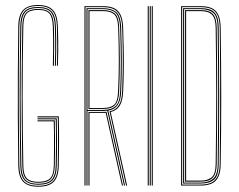

<svg xmlns="http://www.w3.org/2000/svg" viewBox="-20 -720 928 745"><path d="M128.8 4.5Q88 4.5 69.8 -14.9Q51.5 -34.2 51 -78.2Q49.8 -172.2 49.2 -259.5Q48.8 -346.8 49.2 -434.6Q49.8 -522.5 51 -617.5Q51.5 -661.5 69.5 -681Q87.5 -700.5 127.8 -700.5Q167.5 -700.5 185.4 -681.1Q203.2 -661.8 204.5 -617.8Q205.5 -587.8 205.9 -564.8Q206.2 -541.8 205.9 -518.6Q205.5 -495.5 204.5 -465H200.8Q202 -502 202 -539.5Q202 -577 200.8 -617.8Q199.2 -661.5 182 -679.1Q164.8 -696.8 127.8 -696.8Q87 -696.8 71.2 -677.4Q55.5 -658 55 -617.8Q53.8 -534.5 53.2 -467Q52.8 -399.5 52.8 -338.5Q52.8 -277.5 53.4 -214.9Q54 -152.2 55 -78.2Q55.5 -35.8 72.4 -17.5Q89.2 0.8 128.8 0.8Q168.2 0.8 185.9 -17.5Q203.5 -35.8 204.2 -78.2Q205 -120.8 205.1 -155.8Q205.2 -190.8 205 -218Q204.8 -245.2 204.2 -264.5H125.5V-268.5H208Q208.8 -243.5 209 -218.6Q209.2 -193.8 209.1 -160.8Q209 -127.8 208 -78.2Q207.2 -34.2 188.9 -14.9Q170.5 4.5 128.8 4.5ZM128.8 -3.2Q91.8 -3.2 75.6 -20.2Q59.5 -37.2 58.8 -78.2Q57.5 -151 56.9 -217.1Q56.2 -283.2 56.2 -347.5Q56.2 -411.8 56.9 -478.1Q57.5 -544.5 58.8 -617.5Q59.5 -658.8 75.1 -675.8Q90.8 -692.8 127.8 -692.8Q164.2 -692.8 179.9 -675.8Q195.5 -658.8 196.8 -617.8Q197.8 -591.8 198 -568.4Q198.2 -545 198 -520.4Q197.8 -495.8 196.8 -465H193Q194 -498.8 194.2 -522.9Q194.5 -547 194.1 -569Q193.8 -591 192.8 -618Q191.8 -654.5 178 -671.8Q164.2 -689 127.8 -689Q92 -689 77.8 -672.5Q63.5 -656 62.8 -617.5Q61.2 -535.5 60.6 -467.8Q60 -400 60 -338.4Q60 -276.8 60.8 -213.8Q61.5 -150.8 62.8 -78.2Q63.5 -42 77 -24.5Q90.5 -7 128.8 -7Q165.2 -7 180.4 -23.1Q195.5 -39.2 196.2 -78.2Q197.2 -127 197.4 -158.5Q197.5 -190 197.1 -212.5Q196.8 -235 196.2 -257H125.5V-260.8H200.2Q201 -224.5 201.2 -182.6Q201.5 -140.8 200.2 -78.2Q199.5 -37.2 183.4 -20.2Q167.2 -3.2 128.8 -3.2ZM128.8 -10.8Q95.5 -10.8 81.4 -25.4Q67.2 -40 66.5 -78.5Q65 -165.2 64.4 -252.6Q63.8 -340 64.2 -430.6Q64.8 -521.2 66.5 -617.5Q67.2 -655 80.9 -670.1Q94.5 -685.2 127.8 -685.2Q161.2 -685.2 174.5 -669.9Q187.8 -654.5 189 -617.5Q190.2 -579 190.2 -542.4Q190.2 -505.8 189 -465H185Q186 -497 186.2 -521.5Q186.5 -546 186.2 -568.5Q186 -591 185 -616.8Q184 -652 172.1 -666.8Q160.2 -681.5 127.8 -681.5Q96 -681.5 83.5 -667.5Q71 -653.5 70.5 -617.5Q69 -542.8 68.4 -476Q67.8 -409.2 67.8 -345.4Q67.8 -281.5 68.5 -216Q69.2 -150.5 70.5 -78.2Q71 -42.2 84 -28.4Q97 -14.5 128.8 -14.5Q159.5 -14.5 173.8 -27.4Q188 -40.2 188.8 -78.5Q189.5 -111.8 189.6 -143.8Q189.8 -175.8 189.5 -203.1Q189.2 -230.5 188.5 -249.2H125.5V-253H192.5Q193.2 -217.8 193.5 -177.1Q193.8 -136.5 192.5 -78.2Q191.8 -42 178.1 -26.4Q164.5 -10.8 128.8 -10.8Z M307.8 0V-696H381Q404.5 -696 421.2 -688.9Q438 -681.8 447.2 -663.8Q456.5 -645.8 457.8 -613.5Q459.5 -564.5 460.1 -523.5Q460.8 -482.5 460.2 -444Q459.8 -405.5 457.8 -364Q456.2 -329.5 445.1 -310.6Q434 -291.8 409.5 -285.2L473.2 0H469.2L405 -288Q429.5 -293.2 441 -311.5Q452.5 -329.8 454 -364.5Q455.5 -398.8 456.1 -438.8Q456.8 -478.8 456.2 -522.8Q455.8 -566.8 454 -613.2Q453 -644.8 443.8 -661.9Q434.5 -679 418.6 -685.6Q402.8 -692.2 381 -692.2H311.8V0ZM323.2 0V-285.8H379.5Q383.5 -285.8 387 -285.9Q390.5 -286 393.2 -286.2L457.2 0H453.2L390.2 -282.2Q387.8 -282 385 -282Q382.2 -282 379.5 -282H327.2V0ZM315.5 0V-688.2H381Q411.5 -688.2 429.9 -673.9Q448.2 -659.5 450 -613.2Q452.5 -547 452.6 -485.6Q452.8 -424.2 450 -363Q448.5 -329.5 436.6 -312.2Q424.8 -295 400.2 -291L465.2 0H461.2L396.2 -290.5Q393 -290.2 389 -289.9Q385 -289.5 380 -289.5H319.5V0ZM319.5 -293.5H380Q411.8 -293.5 428.1 -308Q444.5 -322.5 446.2 -364.8Q448.8 -417.8 448.8 -480.9Q448.8 -544 446.2 -611Q444.5 -656.5 427.9 -670.5Q411.2 -684.5 381 -684.5H319.5ZM323.2 -297.2V-680.8H381Q409 -680.8 424.9 -667.9Q440.8 -655 442.2 -613Q444.8 -546.2 444.9 -483.8Q445 -421.2 442.2 -364.2Q440.5 -327.2 426.6 -312.2Q412.8 -297.2 380 -297.2ZM327.2 -301H380Q407.5 -301 422 -312.8Q436.5 -324.5 438.2 -365Q441 -422.2 441 -483.9Q441 -545.5 438.5 -612.8Q437 -652.8 422.2 -664.8Q407.5 -676.8 381 -676.8H327.2Z M568.8 0V-696H572.8V0ZM553.2 0V-696H557.2V0ZM561 0V-696H565V0Z M682.8 0V-696H759.5Q783.8 -696 800.6 -688.9Q817.5 -681.8 826.6 -663.8Q835.8 -645.8 836.2 -613.2Q837.5 -530.8 838 -463.5Q838.5 -396.2 838.5 -335.9Q838.5 -275.5 837.9 -214.4Q837.2 -153.2 836.2 -82.8Q835.8 -51 826.9 -33Q818 -15 801 -7.5Q784 0 758.5 0ZM686.8 -3.8H758.5Q780.8 -3.8 797.1 -10.1Q813.5 -16.5 822.8 -33.6Q832 -50.8 832.5 -82.8Q833.8 -163.5 834.1 -250.4Q834.5 -337.2 834.2 -428.4Q834 -519.5 832.5 -613.2Q832.2 -644 823.8 -661.2Q815.2 -678.5 799.1 -685.4Q783 -692.2 759.5 -692.2H686.8ZM690.5 -7.8V-688.2H759.5Q781.2 -688.2 796.5 -682.2Q811.8 -676.2 820 -660Q828.2 -643.8 828.5 -613.2Q829.5 -539.8 830 -473.6Q830.5 -407.5 830.5 -344.5Q830.5 -281.5 830 -217.2Q829.5 -153 828.5 -82.8Q828 -37.5 810.2 -22.6Q792.5 -7.8 758.5 -7.8ZM694.5 -11.5H758.5Q788.2 -11.5 806.2 -25.8Q824.2 -40 824.8 -83Q826 -172.5 826.4 -259Q826.8 -345.5 826.4 -433Q826 -520.5 824.5 -613.2Q824 -656.8 806.6 -670.6Q789.2 -684.5 759.5 -684.5H694.5ZM698.2 -15.2V-680.8H759.5Q792.2 -680.8 806.2 -665.1Q820.2 -649.5 820.8 -613.2Q822.2 -519.2 822.6 -431.1Q823 -343 822.5 -257Q822 -171 820.8 -82.8Q820.2 -46.5 806.1 -30.9Q792 -15.2 758.5 -15.2ZM702.2 -19.2H758.5Q785 -19.2 800.6 -31.4Q816.2 -43.5 816.8 -82.8Q818 -158 818.5 -224.2Q819 -290.5 819 -353.1Q819 -415.8 818.4 -479.5Q817.8 -543.2 816.8 -613.2Q816.2 -649 802.5 -662.9Q788.8 -676.8 759.5 -676.8H702.2Z"/></svg>

Font: Big Shoulders Inline Display SC Thin
Style: Regular
Weight: 100
Designer: Patric King
Foundry: XO Type Co
Version: Version 2.002